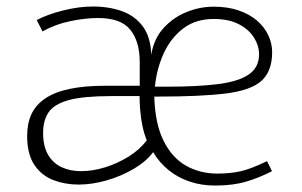

<svg xmlns="http://www.w3.org/2000/svg" viewBox="-20 -558 922 587"><path d="M637.7 9.3Q596.2 9.3 560.3 -2.7Q524.4 -14.6 496.1 -37.4Q467.8 -60.1 448.2 -92.8Q427.2 -64.5 389.2 -42Q351.1 -19.5 306.4 -6.6Q261.7 6.3 220.2 6.3Q179.2 6.3 143.3 -7.3Q107.4 -21 85.2 -53.7Q63 -86.4 63 -143.1Q63 -180.7 76.2 -209Q89.4 -237.3 117.9 -256.8Q146.5 -276.4 192.4 -286.1Q238.3 -295.9 303.7 -295.9Q316.4 -295.9 333.3 -295.9Q350.1 -295.9 369.4 -295.9Q388.7 -295.9 407.2 -295.9V-368.2Q407.2 -431.2 378.4 -467Q349.6 -502.9 280.3 -502.9Q240.2 -502.9 194.1 -493.2Q147.9 -483.4 109.9 -461.9L92.3 -496.6Q124 -513.7 172.4 -525.9Q220.7 -538.1 263.7 -538.1Q313.5 -538.1 353.3 -523.7Q393.1 -509.3 417 -476.8Q440.9 -444.3 442.4 -390.1Q450.2 -439.5 480 -472.2Q509.8 -504.9 550.5 -521.2Q591.3 -537.6 632.8 -537.6Q676.3 -537.6 709.7 -526.1Q743.2 -514.6 765.9 -494.9Q788.6 -475.1 800.3 -450.2Q812 -425.3 812 -398.4Q812 -340.3 779.5 -311Q747.1 -281.7 670.7 -272.2Q594.2 -262.7 461.9 -262.7Q459.5 -262.7 456.8 -262.7Q454.1 -262.7 451.7 -262.7Q454.1 -179.7 480 -127.7Q505.9 -75.7 548.6 -51.5Q591.3 -27.3 644.5 -27.3Q683.1 -27.3 715.3 -34.4Q747.6 -41.5 796.4 -65.4L811.5 -34.7Q773.9 -15.1 733.2 -2.9Q692.4 9.3 637.7 9.3ZM227.5 -34.7Q263.2 -34.7 301.8 -46.6Q340.3 -58.6 374 -79.8Q407.7 -101.1 428.7 -128.9Q420.4 -149.4 415.5 -173.1Q410.6 -196.8 408.7 -220.5Q406.7 -244.1 406.7 -264.2Q384.8 -264.2 362.5 -264.2Q340.3 -264.2 318.4 -264.2Q235.4 -264.2 190.4 -252Q145.5 -239.7 128.7 -214.8Q111.8 -189.9 111.8 -151.9Q111.8 -110.4 127.2 -84.5Q142.6 -58.6 168.9 -46.6Q195.3 -34.7 227.5 -34.7ZM453.6 -293Q463.4 -293 472.7 -293Q481.9 -293 491.2 -293Q585.4 -293 647.7 -301Q710 -309.1 741 -330.6Q772 -352.1 772 -392.1Q772 -418 756.8 -442.6Q741.7 -467.3 710.9 -483.6Q680.2 -500 633.3 -500Q578.1 -500 540 -470.9Q502 -441.9 480.5 -394.8Q459 -347.7 453.6 -293Z"/></svg>

Font: Comme Thin
Style: Regular
Weight: 250
Version: Version 1.000;gftools[0.9.27]